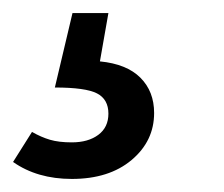

<svg xmlns="http://www.w3.org/2000/svg" viewBox="-57 -36 343 294"><path d="M96 58Q137 62 158 83Q179 104 179 137Q179 180 144.5 209Q110 238 53 238Q0 238 -37 212L-8 166Q6 174 19.5 178Q33 182 53 182Q78 182 93.5 170.5Q109 159 109 138Q109 116 91.5 107Q74 98 27 98L54 -16H109Z"/></svg>

Font: Fira Sans Book
Style: Italic
Weight: 350
Italic angle: -8°
Designer: bBox Type GmbH & Carrois Corporate GbR & Edenspiekermann AG
Foundry: bBox Type GmbH & Carrois Corporate GbR & Edenspiekermann AG
Version: Version 4.301